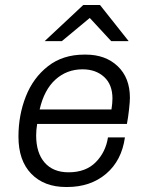

<svg xmlns="http://www.w3.org/2000/svg" viewBox="-20 -740 596 770"><path d="M501 -348Q501 -333 497.5 -301Q494 -269 489 -243H129Q125 -218 125 -197Q125 -127 159 -88Q193 -49 255 -49Q324 -49 364 -89.5Q404 -130 413 -189H481Q468 -96 405.5 -43Q343 10 249 10H245Q157 10 105.5 -43Q54 -96 54 -192Q54 -278 83.5 -353Q113 -428 172.5 -474.5Q232 -521 318 -521H324Q403 -521 452 -474.5Q501 -428 501 -348ZM139 -301H427Q431 -326 431 -345Q431 -401 397.5 -431.5Q364 -462 311 -462Q248 -462 202.5 -421Q157 -380 139 -301ZM496 -575H426L340 -668L228 -575H159L314 -720H381Z"/></svg>

Font: Chivo Light Italic
Style: Regular
Weight: 300
Italic angle: -8.05°
Designer: Hector Gatti
Foundry: Omnibus-Type
Version: Version 1.007